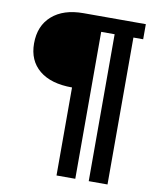

<svg xmlns="http://www.w3.org/2000/svg" viewBox="-95 -773 844 1027"><g transform="rotate(10 327.5 -260.0)"><path d="M283 -298Q168 -298 105 -350Q42 -402 42 -495Q42 -591 104 -645.5Q166 -700 274 -700H613V-618H560V180H458V-618H385V180H283Z"/></g></svg>

Font: Niramit Medium
Style: Regular
Weight: 500
Designer: Katatrad Aksorn Co.,Ltd.
Foundry: Cadson Demak Co.,Ltd.
Version: Version 1.000; ttfautohint (v1.6)